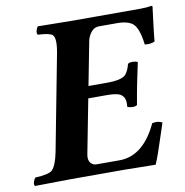

<svg xmlns="http://www.w3.org/2000/svg" viewBox="-75 -721 767 795"><g transform="rotate(-10 308.5 -323.5)"><path d="M377 -367.2Q437.5 -367.2 455.6 -385.3Q468.3 -399.4 476.1 -429.2Q485.4 -437 508.8 -432.6Q514.6 -431.2 517.1 -429.2Q514.2 -416.5 499 -342.8Q493.2 -314.9 482.9 -254.9Q473.6 -247.1 450.2 -251.5Q444.3 -252.9 441.9 -254.9Q447.8 -299.8 417 -311Q398.9 -316.9 367.2 -316.9H289.1L245.1 -89.8Q238.8 -56.6 261.7 -44.9Q268.6 -42 274.9 -42H372.1Q465.8 -42 524.4 -154.3Q528.8 -162.6 532.2 -169.9Q557.6 -175.3 574.2 -165Q567.9 -147.5 555.7 -108.9Q530.8 -30.8 516.1 2Q515.1 2 383.8 0H158.2Q157.2 0 8.8 2Q2 -6.3 11.7 -25.4Q14.2 -29.8 16.1 -32.2Q71.8 -34.7 87.4 -47.9Q106 -65.4 117.2 -122.1L193.8 -522Q206.1 -586.4 189.5 -600.6Q176.3 -610.8 128.9 -612.8Q122.1 -621.1 130.9 -640.6Q133.3 -645 134.8 -647Q282.7 -645 283.2 -645H565.9Q592.3 -645 613.8 -648.9Q616.2 -647.5 617.2 -646Q617.2 -642.6 611.8 -603Q602.1 -525.4 600.1 -501Q582 -492.7 558.1 -496.1Q549.8 -566.9 525.4 -586.4Q504.4 -602.5 465.8 -603H383.8Q356.9 -603 340.8 -569.8Q336.9 -561.5 335 -554.2L298.8 -367.2Z"/></g></svg>

Font: Linux Libertine Capitals O
Style: Bold Italic Samll Caps
Weight: 400
Italic angle: -12°
Designer: Philipp H. Poll
Foundry: Philipp H. Poll
Version: Version 5.0.4